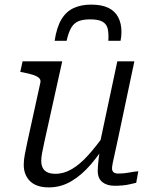

<svg xmlns="http://www.w3.org/2000/svg" viewBox="-20 -803 664 833"><path d="M375 -783Q332 -783 299.5 -768Q267 -753 246.5 -719Q226 -685 217 -626H269Q277 -662 289 -682.5Q301 -703 320.5 -711Q340 -719 371 -719Q408 -719 425.5 -708.5Q443 -698 447.5 -677.5Q452 -657 450 -626H503Q505 -636 506 -645Q507 -654 507 -664Q507 -701 493 -728Q479 -755 450 -769Q421 -783 375 -783ZM172 -185Q166 -157 162.5 -138.5Q159 -120 159 -105Q159 -87 165.5 -74.5Q172 -62 185.5 -55.5Q199 -49 221 -49Q257 -49 292 -69.5Q327 -90 363 -130Q399 -170 439 -227L452 -198Q414 -136 374 -89.5Q334 -43 289 -16.5Q244 10 192 10Q138 10 110.5 -17Q83 -44 83 -88Q83 -108 87.5 -132Q92 -156 98 -184L155 -444Q158 -457 149 -465Q140 -473 122.5 -478.5Q105 -484 80 -489L68 -491L78 -537H250ZM492 -201Q484 -163 478 -137Q472 -111 469 -95.5Q466 -80 466 -73Q466 -61 473 -55.5Q480 -50 493 -50Q518 -50 541 -54.5Q564 -59 580 -60L571 -10Q558 -7 543 -3.5Q528 0 511.5 1.5Q495 3 477 3Q444 3 424 -13Q404 -29 404 -62Q404 -70 405 -84.5Q406 -99 408.5 -119Q411 -139 415 -163L409 -161L489 -537H563Z"/></svg>

Font: Roboto Serif Light
Style: Italic
Weight: 300
Italic angle: -10°
Version: Version 1.007